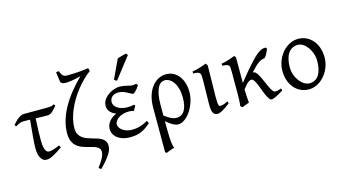

<svg xmlns="http://www.w3.org/2000/svg" viewBox="-102 -1155 3228 1797"><g transform="rotate(-15 1511.5 -256.0)"><path d="M378.9 -62Q351.1 -43.5 328.9 -29.1Q306.6 -14.6 287.8 -4.9Q269 4.9 252.7 9.8Q236.3 14.6 220.7 14.6Q200.2 14.6 186 3.2Q171.9 -8.3 163.1 -26.4Q154.3 -44.4 150.4 -66.9Q146.5 -89.4 146.5 -111.3Q146.5 -168 153.6 -238Q160.6 -308.1 167.5 -387.2Q154.8 -387.7 143.8 -387.9Q132.8 -388.2 124 -388.2H104Q84 -388.2 66.7 -381.6Q49.3 -375 24.9 -359.9L14.6 -377Q26.4 -391.1 39.6 -404.8Q52.7 -418.5 66.9 -429.4Q81.1 -440.4 96.2 -447.3Q111.3 -454.1 127 -454.1H345.7Q370.1 -454.1 387.9 -456.8Q405.8 -459.5 417 -468.8L430.2 -454.1Q405.3 -422.4 383.1 -402.8Q360.8 -383.3 335.4 -383.3Q314.5 -383.3 283.9 -384Q253.4 -384.8 221.2 -385.7Q217.3 -321.3 216.1 -269Q214.8 -216.8 214.8 -175.3Q214.8 -159.7 216.1 -138.7Q217.3 -117.7 222.4 -98.9Q227.5 -80.1 237.1 -66.9Q246.6 -53.7 263.7 -53.7Q272.9 -53.7 283 -55.4Q293 -57.1 305.2 -60.8Q317.4 -64.5 332.5 -70.1Q347.7 -75.7 367.2 -84Z M825.2 -682.6Q789.1 -655.8 754.6 -621.6Q720.2 -587.4 689.2 -548.1Q658.2 -508.8 632.3 -465.6Q606.4 -422.4 587.4 -377.9Q568.4 -333.5 557.9 -288.8Q547.4 -244.1 547.4 -201.7Q547.4 -167.5 558.8 -145.3Q570.3 -123 589.1 -108.2Q607.9 -93.3 631.8 -84.2Q655.8 -75.2 680.9 -68.1Q706.1 -61 730 -53.7Q753.9 -46.4 772.7 -35.2Q791.5 -23.9 803 -6.6Q814.5 10.7 814.5 38.1Q814.5 56.2 808.6 75.2Q802.7 94.2 788.3 117.2Q773.9 140.1 750.5 168Q727.1 195.8 691.9 231.4Q678.7 226.1 670.4 213.9Q707 165.5 722.9 133.1Q738.8 100.6 738.8 75.7Q738.8 54.7 727.3 42Q715.8 29.3 696.8 21.2Q677.7 13.2 653.6 7.6Q629.4 2 604 -5.4Q578.6 -12.7 554.4 -23.7Q530.3 -34.7 511.2 -53.5Q492.2 -72.3 480.7 -101.1Q469.2 -129.9 469.2 -172.9Q469.2 -235.8 487.8 -298.1Q506.3 -360.4 540.3 -421.1Q574.2 -481.9 622.1 -541.5Q669.9 -601.1 728.5 -659.2Q702.6 -651.4 679 -646.5Q655.3 -641.6 635.3 -638.7Q615.2 -635.7 600.1 -634.8Q585 -633.8 576.7 -633.8Q570.3 -633.8 562.7 -635.3Q555.2 -636.7 548.1 -639.6Q541 -642.6 536.1 -647.2Q531.2 -651.9 530.3 -658.7Q527.8 -678.7 525.4 -696.8Q522.9 -712.4 520.8 -728Q518.6 -743.7 517.6 -752Q522.5 -753.4 527.3 -754.6Q532.2 -755.9 537.6 -755.9Q541 -755.9 545.9 -754.9Q547.4 -750 551 -740.2Q554.7 -730.5 561.3 -720.9Q567.9 -711.4 578.4 -704.3Q588.9 -697.3 604.5 -697.3Q629.9 -697.3 683.6 -699Q737.3 -700.7 817.9 -711.9Q818.8 -706.1 821.5 -697.8Q824.2 -689.5 825.2 -682.6Z M1226.6 -439Q1217.3 -422.9 1207.3 -410.2Q1197.3 -397.5 1188.5 -388.7Q1179.7 -379.9 1172.9 -375.5Q1166 -371.1 1162.6 -371.1Q1157.2 -371.1 1144 -378.7Q1130.9 -386.2 1113.3 -395.5Q1095.7 -404.8 1075 -412.4Q1054.2 -419.9 1034.7 -419.9Q991.7 -419.9 969.5 -399.4Q947.3 -378.9 947.3 -347.2Q947.3 -332 955.6 -317.1Q963.9 -302.2 980.7 -290.3Q997.6 -278.3 1022.7 -270.8Q1047.9 -263.2 1082 -263.2Q1095.2 -263.2 1111.8 -265.1Q1128.4 -267.1 1143.1 -270.5L1152.8 -260.3L1127.9 -214.8Q1113.8 -218.8 1103 -220.5Q1092.3 -222.2 1080.6 -222.2Q1045.4 -222.2 1019 -213.4Q992.7 -204.6 975.1 -191.4Q957.5 -178.2 948.7 -163.1Q939.9 -147.9 939.9 -135.3Q939.9 -118.2 949.5 -102.8Q959 -87.4 976.1 -75.2Q993.2 -63 1016.6 -55.9Q1040 -48.8 1067.9 -48.8Q1085 -48.8 1102.3 -50.8Q1119.6 -52.7 1138.2 -57.9Q1156.7 -63 1177.5 -71.8Q1198.2 -80.6 1221.7 -93.8L1232.9 -67.9Q1208 -45.9 1185.5 -30.3Q1163.1 -14.6 1139.2 -4.6Q1115.2 5.4 1088.9 10Q1062.5 14.6 1030.3 14.6Q993.2 14.6 962.6 5.4Q932.1 -3.9 910.2 -20.5Q888.2 -37.1 876.2 -59.8Q864.3 -82.5 864.3 -109.4Q864.3 -130.4 871.6 -149.2Q878.9 -168 892.1 -183.8Q905.3 -199.7 923.1 -212.2Q940.9 -224.6 961.4 -233.4Q924.8 -247.1 904.3 -270.8Q883.8 -294.4 883.8 -330.6Q883.8 -351.1 892.1 -369.4Q900.4 -387.7 914.1 -403.1Q927.7 -418.5 945.3 -430.7Q962.9 -442.9 981.9 -451.4Q1001 -460 1019.8 -464.4Q1038.6 -468.8 1054.7 -468.8Q1076.2 -468.8 1093.8 -465.8Q1111.3 -462.9 1126.7 -459.2Q1142.1 -455.6 1155.5 -452.6Q1168.9 -449.7 1182.6 -449.7Q1184.1 -449.7 1188 -450.4Q1191.9 -451.2 1196.5 -451.9Q1201.2 -452.6 1205.3 -453.4Q1209.5 -454.1 1210.9 -454.1Q1216.3 -451.7 1219.5 -447.8Q1222.7 -443.8 1226.6 -439ZM1048.8 -529.3Q1044.9 -530.3 1042 -531.5Q1039.1 -532.7 1036.1 -534.7Q1033.2 -536.6 1030.3 -539.1Q1027.3 -541.5 1022.9 -545.4L1108.9 -728.5Q1116.7 -731.4 1127.4 -734.6Q1138.2 -737.8 1149.9 -741.2Q1161.6 -744.6 1173.1 -747.3Q1184.6 -750 1193.8 -752.4L1209 -735.4Z M1382.8 -101.6Q1404.3 -85.9 1420.2 -75.7Q1436 -65.4 1449.2 -59.6Q1462.4 -53.7 1473.9 -51.3Q1485.4 -48.8 1498 -48.8Q1548.8 -48.8 1575.7 -92.3Q1602.5 -135.7 1602.5 -217.3Q1602.5 -264.2 1592.5 -301.3Q1582.5 -338.4 1565.4 -364.3Q1548.3 -390.1 1525.6 -403.8Q1502.9 -417.5 1477.5 -417.5Q1459.5 -417.5 1442.4 -406.5Q1425.3 -395.5 1412.1 -370.4Q1398.9 -345.2 1390.9 -304.2Q1382.8 -263.2 1382.8 -203.1ZM1675.8 -255.4Q1675.8 -220.2 1668.2 -186.8Q1660.6 -153.3 1647.5 -123.3Q1634.3 -93.3 1616.9 -67.9Q1599.6 -42.5 1579.8 -24.2Q1560.1 -5.9 1539.3 4.4Q1518.6 14.6 1499 14.6Q1490.2 14.6 1479.2 12.2Q1468.3 9.8 1454.1 2.9Q1439.9 -3.9 1422.4 -15.9Q1404.8 -27.8 1382.8 -47.4V-34.7Q1382.8 2.4 1383.3 41Q1383.8 79.6 1385.5 113.8Q1387.2 147.9 1391.4 174.6Q1395.5 201.2 1402.8 214.4Q1380.4 221.7 1362.1 228.5Q1343.8 235.4 1323.2 244.1Q1317.9 241.7 1315.7 239.3Q1313.5 236.8 1309.6 232.4V-197.8Q1309.6 -263.7 1325.9 -314.2Q1342.3 -364.7 1369.6 -399.2Q1397 -433.6 1432.1 -451.2Q1467.3 -468.8 1504.9 -468.8Q1546.9 -468.8 1578.9 -450.7Q1610.8 -432.6 1632.3 -402.8Q1653.8 -373 1664.8 -334.5Q1675.8 -295.9 1675.8 -255.4Z M2002 -53.2Q1957 -18.1 1926.3 -1.7Q1895.5 14.6 1879.4 14.6Q1862.3 14.6 1851.3 7.8Q1840.3 1 1834 -12.9Q1827.6 -26.9 1825.2 -48.3Q1822.8 -69.8 1823.2 -99.1L1827.1 -326.7Q1827.6 -352.1 1826.2 -368.2Q1824.7 -384.3 1817.6 -393.6Q1810.5 -402.8 1795.4 -406.2Q1780.3 -409.7 1753.4 -409.7V-429.2Q1785.2 -434.6 1821.3 -444.6Q1857.4 -454.6 1889.6 -468.8L1905.3 -449.2L1900.4 -147.9Q1899.9 -114.3 1901.4 -94.7Q1902.8 -75.2 1905.8 -65.2Q1908.7 -55.2 1912.8 -52.7Q1917 -50.3 1922.4 -50.3Q1929.7 -50.3 1948 -54.9Q1966.3 -59.6 1997.1 -75.2Z M2517.6 -40Q2497.6 -27.3 2479.7 -17.3Q2461.9 -7.3 2446.8 0Q2431.6 7.3 2420.4 11.2Q2409.2 15.1 2402.8 15.1Q2389.6 15.1 2377.7 -1.7Q2365.7 -18.6 2354.5 -43.9Q2343.3 -69.3 2332.5 -98.9Q2321.8 -128.4 2310.8 -153.8Q2299.8 -179.2 2288.3 -196Q2276.9 -212.9 2264.2 -212.9Q2255.4 -212.9 2244.1 -206.8Q2232.9 -200.7 2221.2 -190.4L2180.2 -142.1Q2180.2 -127.9 2180.9 -109.6Q2181.6 -91.3 2182.6 -72.8Q2183.6 -54.2 2185.1 -38.1Q2186.5 -22 2188 -12.2Q2181.6 -9.8 2172.9 -6.3Q2164.1 -2.9 2154.5 0.7Q2145 4.4 2135.7 8.3Q2126.5 12.2 2119.1 15.1L2100.6 0Q2102.1 -7.8 2103.3 -20.8Q2104.5 -33.7 2105.2 -49.8Q2106 -65.9 2106.4 -84.7Q2106.9 -103.5 2106.9 -123V-328.6Q2106.9 -355.5 2105.7 -370.6Q2104.5 -385.7 2097.9 -393.6Q2091.3 -401.4 2076.7 -404.5Q2062 -407.7 2035.2 -410.2V-429.7Q2053.2 -432.6 2071.5 -437Q2089.8 -441.4 2106.9 -447Q2124 -452.6 2139.2 -458.3Q2154.3 -463.9 2166.5 -468.8L2180.2 -452.1V-203.1Q2229 -265.6 2266.4 -309.6Q2303.7 -353.5 2331.8 -383.1Q2359.9 -412.6 2380.6 -429.7Q2401.4 -446.8 2417.5 -455.6Q2433.6 -464.4 2446.5 -466.6Q2459.5 -468.8 2472.2 -468.8Q2475.6 -464.4 2477.5 -460.9L2481 -455.6Q2481.4 -454.6 2481.9 -454.1Q2472.2 -430.2 2460.7 -408.9Q2449.2 -387.7 2438 -376Q2421.9 -373.5 2408.2 -369.1Q2394.5 -364.7 2378.7 -354Q2362.8 -343.3 2342.8 -324.5Q2322.8 -305.7 2294.4 -274.4H2298.8Q2314.5 -274.4 2328.4 -257.6Q2342.3 -240.7 2355 -215.8Q2367.7 -190.9 2379.9 -161.4Q2392.1 -131.8 2404.1 -106.9Q2416 -82 2428 -65.2Q2439.9 -48.3 2452.6 -48.3Q2460.9 -48.3 2467.8 -49.1Q2474.6 -49.8 2481.4 -51.5Q2488.3 -53.2 2495.6 -55.9Q2502.9 -58.6 2512.7 -62Z M2905.8 -222.2Q2905.8 -260.7 2893.8 -295.7Q2881.8 -330.6 2862.5 -357.2Q2843.3 -383.8 2818.8 -399.4Q2794.4 -415 2769.5 -415Q2735.8 -415 2711.7 -400.9Q2687.5 -386.7 2672.1 -362.1Q2656.7 -337.4 2649.4 -303.7Q2642.1 -270 2642.1 -231Q2642.1 -192.4 2654.5 -157.5Q2667 -122.6 2687.3 -96.2Q2707.5 -69.8 2732.7 -54.4Q2757.8 -39.1 2783.2 -39.1Q2814 -39.1 2837.2 -52Q2860.4 -64.9 2875.5 -88.9Q2890.6 -112.8 2898.2 -146.5Q2905.8 -180.2 2905.8 -222.2ZM2981.4 -236.8Q2981.4 -204.1 2973.4 -172.9Q2965.3 -141.6 2950.9 -113.8Q2936.5 -85.9 2916.3 -62.3Q2896 -38.6 2872.1 -21.5Q2848.1 -4.4 2820.8 5.1Q2793.5 14.6 2764.6 14.6Q2720.7 14.6 2684.1 -2.9Q2647.5 -20.5 2621.3 -51.3Q2595.2 -82 2580.8 -124.5Q2566.4 -167 2566.4 -216.8Q2566.4 -249 2574.2 -280.3Q2582 -311.5 2596.4 -339.6Q2610.8 -367.7 2630.6 -391.4Q2650.4 -415 2674.6 -432.1Q2698.7 -449.2 2726.3 -459Q2753.9 -468.8 2783.7 -468.8Q2828.1 -468.8 2864.7 -451.2Q2901.4 -433.6 2927.2 -402.6Q2953.1 -371.6 2967.3 -329.1Q2981.4 -286.6 2981.4 -236.8Z"/></g></svg>

Font: Noto Serif Devanagari
Style: Regular
Weight: 400
Designer: Monotype Design Team
Foundry: Monotype Imaging Inc.
Version: Version 1.01